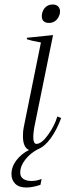

<svg xmlns="http://www.w3.org/2000/svg" viewBox="-20 -659 298 854"><path d="M166 -586Q166 -594 167 -598Q171 -617 183.5 -628Q196 -639 214 -639Q230 -639 238.5 -630.5Q247 -622 247 -608Q247 -602 246 -598Q241 -579 228.5 -568Q216 -557 198 -557Q183 -557 174.5 -564.5Q166 -572 166 -586ZM70 109Q70 128 84 137Q98 146 120 146Q143 146 165 137L160 163Q125 175 97 175Q64 175 47.5 158Q31 141 31 116Q31 83 52.5 54.5Q74 26 109 8Q82 -3 82 -54Q82 -78 86 -95L162 -470Q117 -478 99 -485L100 -491L216 -503L132 -90Q128 -64 128 -51Q128 -19 142 -19Q165 -19 194 -59.5Q223 -100 235 -141L252 -134Q233 -82 206 -44.5Q179 -7 148 5Q114 23 92 51.5Q70 80 70 109Z"/></svg>

Font: Trirong ExtraLight
Style: Italic
Weight: 275
Italic angle: -12°
Designer: Katatrad Team
Foundry: CadsonDemak
Version: Version 1.003